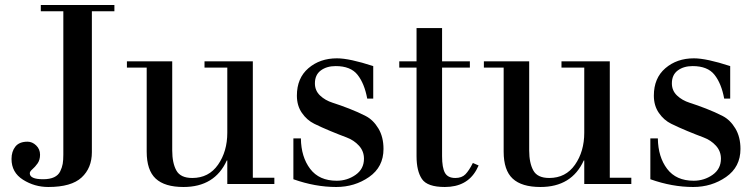

<svg xmlns="http://www.w3.org/2000/svg" viewBox="-20 -735 3022 767"><path d="M143 -690V-715H437V-690H347V-127Q347 -64 306 -26Q265 12 173 12Q118 12 72 -17Q26 -46 26 -100Q26 -130 41.5 -149.5Q57 -169 90 -169Q109 -169 124.5 -154Q140 -139 140 -117Q140 -96 130 -82Q120 -68 109.5 -59Q99 -50 99 -43Q99 -19 152 -19Q179 -19 196 -27Q213 -35 220.5 -50.5Q228 -66 230.5 -80.5Q233 -95 233 -117V-690Z M888 0V-94H886Q838 12 713 12Q638 12 602 -21.5Q566 -55 566 -129V-465H487V-490H668V-134Q668 -84 684.5 -54Q701 -24 748 -24Q814 -24 851 -77Q888 -130 888 -205V-465H797V-490H990V-25H1076V0Z M1471 -471V-341H1447Q1436 -401 1408.5 -436Q1381 -471 1321 -471Q1285 -471 1261.5 -453.5Q1238 -436 1238 -402Q1238 -373 1258.5 -353.5Q1279 -334 1309 -324.5Q1339 -315 1375 -301Q1411 -287 1441 -271.5Q1471 -256 1491.5 -222Q1512 -188 1512 -140Q1512 -68 1454.5 -28Q1397 12 1323 12Q1239 12 1152 -19V-182H1182Q1183 -108 1219 -60.5Q1255 -13 1325 -13Q1367 -13 1400.5 -36.5Q1434 -60 1434 -101Q1434 -131 1414 -153Q1394 -175 1364.5 -186Q1335 -197 1300 -211.5Q1265 -226 1235.5 -240.5Q1206 -255 1186 -284Q1166 -313 1166 -353Q1166 -423 1212 -462.5Q1258 -502 1326 -502Q1376 -502 1471 -471Z M1575 -465V-490H1644V-623H1746V-490H1857V-465H1746V-111Q1746 -65 1757.5 -44.5Q1769 -24 1799 -24Q1825 -24 1839.5 -39Q1854 -54 1869 -84L1892 -74L1883 -56Q1845 12 1757 12Q1687 12 1665.5 -20Q1644 -52 1644 -111V-465Z M2314 0V-94H2312Q2264 12 2139 12Q2064 12 2028 -21.5Q1992 -55 1992 -129V-465H1913V-490H2094V-134Q2094 -84 2110.5 -54Q2127 -24 2174 -24Q2240 -24 2277 -77Q2314 -130 2314 -205V-465H2223V-490H2416V-25H2502V0Z M2897 -471V-341H2873Q2862 -401 2834.5 -436Q2807 -471 2747 -471Q2711 -471 2687.5 -453.5Q2664 -436 2664 -402Q2664 -373 2684.5 -353.5Q2705 -334 2735 -324.5Q2765 -315 2801 -301Q2837 -287 2867 -271.5Q2897 -256 2917.5 -222Q2938 -188 2938 -140Q2938 -68 2880.5 -28Q2823 12 2749 12Q2665 12 2578 -19V-182H2608Q2609 -108 2645 -60.5Q2681 -13 2751 -13Q2793 -13 2826.5 -36.5Q2860 -60 2860 -101Q2860 -131 2840 -153Q2820 -175 2790.5 -186Q2761 -197 2726 -211.5Q2691 -226 2661.5 -240.5Q2632 -255 2612 -284Q2592 -313 2592 -353Q2592 -423 2638 -462.5Q2684 -502 2752 -502Q2802 -502 2897 -471Z"/></svg>

Font: Justus
Style: Oldstyle
Weight: 500
Version: Version 001.000